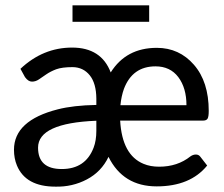

<svg xmlns="http://www.w3.org/2000/svg" viewBox="-20 -696 846 724"><path d="M566.4 -445.8Q479.5 -445.8 447.3 -360.8Q437.5 -333.5 434.1 -299.3H683.1Q683.1 -364.3 652.3 -405.3Q621.6 -445.8 566.4 -445.8ZM123.5 -139.2Q123.5 -58.6 212.9 -58.6Q302.2 -58.6 333 -139.2Q343.3 -166 343.3 -202.6V-240.7Q123.5 -231.9 123.5 -139.2ZM571.3 -515.6Q655.8 -515.6 711.4 -451.7Q767.1 -387.7 767.1 -277.8Q767.1 -255.9 762.7 -248.5Q758.3 -241.2 745.1 -241.2H433.1Q440.4 -111.3 521.5 -78.1Q546.9 -67.4 580.1 -67.4Q649.4 -67.4 698.2 -106.4Q708 -113.3 718.8 -113.3Q729.5 -113.3 735.8 -104.5L761.2 -71.8Q697.3 6.8 570.8 6.8Q444.3 6.8 389.2 -104.5Q362.3 -48.3 307.6 -19.5Q252.9 9.3 189 7.8Q77.1 7.8 43.9 -71.8Q32.7 -98.6 32.7 -131.3Q32.7 -241.7 197.8 -283.7Q256.8 -298.8 343.3 -300.3V-324.2Q342.8 -381.8 318.4 -412.1Q293.9 -442.4 253.9 -442.9Q213.9 -442.9 191.4 -434.6Q169.9 -426.3 154.3 -415.5Q138.7 -404.8 126.5 -396.5Q114.3 -388.2 100.6 -388.2Q86.4 -388.2 74.2 -405.3L57.1 -436.5Q142.1 -516.6 252 -516.6Q361.8 -516.6 397.5 -422.9Q455.6 -515.6 571.3 -515.6ZM253.4 -675.8H542.5V-613.8H253.4Z"/></svg>

Font: Lato-Medium
Style: Regular
Weight: 500
Designer: Lukasz Dziedzic
Foundry: tyPoland Lukasz Dziedzic
Version: Version 2.006; 2014-01-15